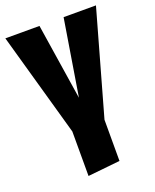

<svg xmlns="http://www.w3.org/2000/svg" viewBox="-151 -615 744 920"><g transform="rotate(-20 221.0 -155.0)"><path d="M452 -533 303 -4V206L139 223V-4L-10 -533H164L224 -145L287 -533Z"/></g></svg>

Font: Fira Sans Extra Condensed ExtraBold
Style: Regular
Weight: 800
Width: 1
Designer: Carrois Corporate & Edenspiekermann AG
Foundry: Carrois Corporate GbR & Edenspiekermann AG
Version: Version 4.203